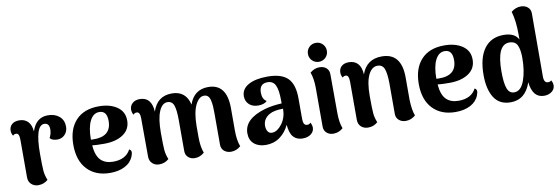

<svg xmlns="http://www.w3.org/2000/svg" viewBox="-55 -1133 4515 1548"><g transform="rotate(-10 2203.0 -359.0)"><path d="M331 -531Q389 -531 425 -500Q461 -469 461 -416Q461 -377 437 -351.5Q413 -326 377 -325Q333 -325 314 -347Q332 -380 332 -416Q332 -468 291 -468Q216 -468 216 -235Q216 -132 219.5 -94.5Q223 -57 239 -19Q208 10 160 11Q127 11 103.5 -10Q80 -31 80 -67V-376Q80 -429 54 -429Q35 -429 28 -417Q15 -437 15 -460Q15 -492 36.5 -511.5Q58 -531 97 -531Q141 -531 168 -503.5Q195 -476 199 -422Q234 -531 331 -531Z M930 -146Q958 -134 939 -88Q920 -39 869.5 -12.5Q819 14 748 14Q630 14 561.5 -58Q493 -130 493 -260Q493 -387 559.5 -459Q626 -531 749 -531Q839 -531 897 -491.5Q955 -452 955 -379Q955 -306 896 -266Q837 -226 740 -226Q677 -226 642 -230Q649 -145 685.5 -108Q722 -71 787 -71Q891 -71 930 -146ZM744 -485Q695 -485 667.5 -430Q640 -375 640 -278V-277Q646 -276 659 -276Q807 -273 807 -402Q807 -485 744 -485Z M1796 -146Q1796 -68 1816 -16Q1781 15 1737 15Q1703 15 1680.5 -4.5Q1658 -24 1658 -56V-309Q1658 -347 1656.5 -370Q1655 -393 1649.5 -418.5Q1644 -444 1631.5 -456Q1619 -468 1599 -468Q1557 -468 1528 -408Q1499 -348 1498 -238V-146Q1498 -68 1518 -16Q1483 15 1441 15Q1408 15 1386.5 -4.5Q1365 -24 1365 -56V-309Q1365 -392 1351.5 -430Q1338 -468 1299 -468Q1256 -468 1230.5 -408Q1205 -348 1205 -233Q1205 -128 1208.5 -90.5Q1212 -53 1228 -15Q1195 15 1149 15Q1115 15 1092.5 -6.5Q1070 -28 1070 -63L1069 -376Q1069 -429 1041 -429Q1022 -429 1014 -415Q1001 -435 1001 -458Q1001 -490 1023.5 -510.5Q1046 -531 1084 -531Q1180 -531 1187 -410Q1226 -531 1346 -531Q1461 -531 1488 -415Q1528 -531 1644 -531Q1796 -531 1796 -331Z M2406 -105Q2419 -85 2419 -62Q2419 -32 2393 -11Q2367 10 2324 10Q2276 10 2248.5 -20.5Q2221 -51 2215 -121Q2187 -61 2138 -25.5Q2089 10 2023 10Q1964 10 1927.5 -21Q1891 -52 1891 -108Q1891 -226 2066 -277Q2125 -294 2205 -298V-323Q2205 -407 2186.5 -446.5Q2168 -486 2122 -486Q2055 -486 2055 -412Q2055 -358 2090 -338Q2066 -314 2017 -314Q1970 -314 1942.5 -340.5Q1915 -367 1915 -407Q1915 -466 1972.5 -498.5Q2030 -531 2130 -531Q2243 -531 2294.5 -480.5Q2346 -430 2346 -314V-145Q2346 -92 2379 -92Q2397 -92 2406 -105ZM2095 -79Q2136 -83 2172.5 -133.5Q2209 -184 2209 -254Q2135 -254 2097 -232Q2042 -201 2042 -142Q2042 -114 2055 -95Q2068 -76 2095 -79Z M2561 -576Q2528 -576 2505.5 -598.5Q2483 -621 2483 -653Q2483 -686 2505.5 -708.5Q2528 -731 2561 -731Q2593 -731 2615.5 -708.5Q2638 -686 2638 -653Q2638 -621 2615.5 -598.5Q2593 -576 2561 -576ZM2634 -146Q2634 -65 2654 -16Q2620 15 2575 15Q2542 15 2520 -4.5Q2498 -24 2498 -56V-371Q2498 -449 2478 -502Q2514 -532 2555 -532Q2590 -532 2611.5 -513Q2633 -494 2633 -461Z M3226 -146Q3229 -60 3247 -16Q3212 15 3168 15Q3134 15 3111.5 -4.5Q3089 -24 3089 -56V-309Q3088 -389 3073.5 -426Q3059 -463 3018 -463Q2971 -463 2943 -404.5Q2915 -346 2915 -235Q2915 -128 2918.5 -90.5Q2922 -53 2938 -15Q2905 15 2860 15Q2824 15 2801.5 -6Q2779 -27 2779 -63V-376Q2778 -429 2753 -429Q2734 -429 2727 -417Q2714 -437 2714 -460Q2714 -492 2735.5 -511.5Q2757 -531 2796 -531Q2842 -531 2869 -501.5Q2896 -472 2899 -413Q2940 -531 3065 -531Q3226 -531 3226 -331Z M3758 -146Q3786 -134 3767 -88Q3748 -39 3697.5 -12.5Q3647 14 3576 14Q3458 14 3389.5 -58Q3321 -130 3321 -260Q3321 -387 3387.5 -459Q3454 -531 3577 -531Q3667 -531 3725 -491.5Q3783 -452 3783 -379Q3783 -306 3724 -266Q3665 -226 3568 -226Q3505 -226 3470 -230Q3477 -145 3513.5 -108Q3550 -71 3615 -71Q3719 -71 3758 -146ZM3572 -485Q3523 -485 3495.5 -430Q3468 -375 3468 -278V-277Q3474 -276 3487 -276Q3635 -273 3635 -402Q3635 -485 3572 -485Z M4377 -104Q4390 -84 4390 -61Q4390 -31 4364.5 -11Q4339 9 4301 9Q4207 9 4193 -121Q4148 14 4026 14Q3935 14 3891.5 -54.5Q3848 -123 3848 -240Q3848 -380 3903.5 -455.5Q3959 -531 4062 -531Q4154 -531 4183 -472V-513Q4183 -625 4160 -703Q4196 -733 4239 -733Q4273 -733 4295.5 -714Q4318 -695 4318 -662L4317 -145Q4317 -93 4351 -93Q4370 -93 4377 -104ZM4068 -60Q4123 -60 4151.5 -137.5Q4180 -215 4180 -324Q4180 -389 4163 -426Q4146 -463 4097 -463Q3995 -463 3995 -243Q3995 -148 4011.5 -104Q4028 -60 4068 -60Z"/></g></svg>

Font: Arima Koshi Bold
Style: Regular
Weight: 700
Designer: Joana Correia and Natanael Gama
Foundry: NDISCOVER
Version: Version 1.019;PS 001.019;hotconv 1.0.88;makeotf.lib2.5.64775